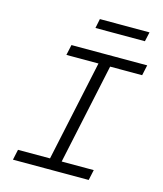

<svg xmlns="http://www.w3.org/2000/svg" viewBox="-127 -972 904 1065"><g transform="rotate(15 325.0 -439.0)"><path d="M233 0 382 -698H449L300 0ZM198 -698H633L620 -638H185ZM62 -60H497L484 0H49ZM302 -824 313 -878H598L586 -824Z"/></g></svg>

Font: Azeret Mono Thin ExtraLight
Style: Italic
Weight: 250
Italic angle: -12°
Version: Version 1.002